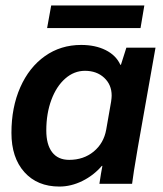

<svg xmlns="http://www.w3.org/2000/svg" viewBox="-20 -675 598 705"><path d="M22 -187Q22 -281 54.5 -354.5Q87 -428 145 -469Q203 -510 278 -510Q330 -510 368 -491Q406 -472 422 -437H424L444 -500H551L486 -133Q468 -28 465 0H345Q351 -41 356 -66H354Q324 -31 282.5 -10.5Q241 10 198 10Q117 10 69.5 -43Q22 -96 22 -187ZM370 -199 388 -302Q390 -316 390 -324Q390 -364 362.5 -389.5Q335 -415 292 -415Q252 -415 219.5 -386.5Q187 -358 168.5 -308Q150 -258 150 -196Q150 -144 171.5 -116Q193 -88 234 -88Q287 -88 324 -118.5Q361 -149 370 -199ZM168 -655H510L496 -572H153Z"/></svg>

Font: Sarabun
Style: Bold Italic
Weight: 700
Italic angle: -10°
Designer: Suppakit Chalermlarp | Katatrad Co.,Ltd.
Foundry: Cadson Demak Co.,Ltd.
Version: Version 1.000; ttfautohint (v1.6)